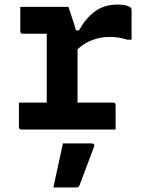

<svg xmlns="http://www.w3.org/2000/svg" viewBox="-20 -568 640 842"><path d="M63 -118H185V-420H80Q69 -420 69 -431V-538H280Q280 -538 286 -520Q292 -502 300 -478Q308 -454 313 -435H327Q353 -485 394.5 -516.5Q436 -548 495 -548Q519 -548 533.5 -544Q548 -540 554 -534Q557 -531 557 -524V-394H538Q516 -401 498.5 -403.5Q481 -406 458 -406Q422 -406 385.5 -392.5Q349 -379 320 -352V-118H476Q487 -118 487 -107V0H74Q63 0 63 -11ZM256 61H382Q388 61 391.5 64.5Q395 68 393 74Q377 117 361.5 157.5Q346 198 329 244Q328 248 324.5 251Q321 254 314 254H214Q225 204 235.5 155Q246 106 256 61Z"/></svg>

Font: Recursive Mn Lnr St
Style: Bold
Weight: 700
Monospace: yes
Version: Version 1.079;hotconv 1.0.112;makeotfexe 2.5.65598; ttfautoh